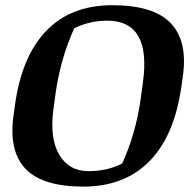

<svg xmlns="http://www.w3.org/2000/svg" viewBox="-20 -691 738 722"><path d="M382.8 -613.3Q318.4 -613.3 259.3 -585Q208.5 -473.6 189.5 -343.3L180.7 -278.3Q166.5 -168.9 203.4 -108.2Q240.2 -47.4 312 -47.4Q383.8 -47.4 439.5 -76.2Q490.7 -189 508.8 -317.4L517.6 -382.3Q549.3 -613.3 382.8 -613.3ZM30.8 -256.3 36.1 -294.9Q61.5 -479.5 154.3 -575.4Q247.1 -671.4 402.3 -671.4Q557.6 -671.4 622.1 -603.8Q686.5 -536.1 667.5 -403.8L662.1 -365.7Q636.2 -180.7 542.2 -85Q448.2 10.7 293.9 10.7Q139.6 10.7 75.9 -56.2Q12.2 -123 30.8 -256.3Z"/></svg>

Font: NoticiaText-BoldItalic
Style: Bold Italic
Weight: 700
Italic angle: -8°
Designer: JM Sole
Foundry: JM Sole
Version: Version 1.003